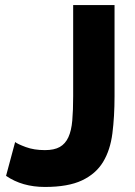

<svg xmlns="http://www.w3.org/2000/svg" viewBox="-20 -730 534 761"><path d="M40 -167Q50 -159 82.5 -147Q115 -135 158 -135Q195 -135 217 -147.5Q239 -160 251 -186Q263 -212 266.5 -252.5Q270 -293 270 -349V-710H434V-349Q434 -268 425.5 -201.5Q417 -135 388.5 -88Q360 -41 305 -15Q250 11 158 11Q68 11 4 -33Z"/></svg>

Font: Oxford Sans
Style: Regular
Weight: 800
Designer: Matt McInerney, Pablo Impallari, Rodrigo Fuenzalida
Foundry: Matt McInerney, Pablo Impallari, Rodrigo Fuenzalida
Version: Version 3.000g; ttfautohint (v1.5) -l 8 -r 28 -G 28 -x 14 -D